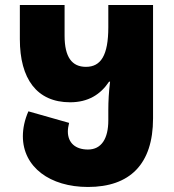

<svg xmlns="http://www.w3.org/2000/svg" viewBox="-20 -734 693 764"><path d="M330 10C496 10 589 -80 589 -263V-714H411V-626C411 -513 381 -468 322 -468C266 -468 237 -507 237 -592V-714H59V-578C59 -421 126 -327 259 -327C331 -327 380 -358 414 -409H418C413 -369 411 -330 411 -297V-255C411 -183 384 -139 330 -139C281 -139 250 -165 250 -211C250 -221 252 -233 255 -245L93 -291C78 -257 71 -223 71 -192C71 -69 179 10 330 10Z"/></svg>

Font: Noto Sans Georgian Condensed Black
Style: Regular
Weight: 900
Width: 3
Designer: Monotype Design Team, Akaki Razmadze
Foundry: Google LLC
Version: Version 2.005